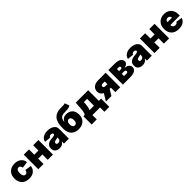

<svg xmlns="http://www.w3.org/2000/svg" viewBox="562 -2836 5090 5090"><g transform="rotate(-45 3107.0 -290.5)"><path d="M312.5 9.8Q223.6 9.8 160.4 -25.6Q97.2 -61 63.7 -124.3Q30.3 -187.5 30.3 -271.5Q30.3 -355.5 63.7 -418.7Q97.2 -481.9 160.4 -517.3Q223.6 -552.7 312.5 -552.7Q425.3 -552.7 494.9 -496.3Q564.5 -439.9 573.7 -345.2L393.6 -318.4Q379.4 -406.2 315.4 -406.2Q276.9 -406.2 253.7 -373Q230.5 -339.8 230.5 -272.5Q230.5 -205.6 253.7 -171.1Q276.9 -136.7 315.4 -136.7Q380.9 -136.7 393.6 -227.5L573.7 -201.2Q564 -104 495.1 -47.1Q426.3 9.8 312.5 9.8Z M849.1 -545.9V-347.2H1006.3V-545.9H1202.6V0H1006.3V-200.7H849.1V0H652.8V-545.9Z M1454.6 8.8Q1376 8.8 1326.4 -30.3Q1276.9 -69.3 1276.9 -150.4Q1276.9 -210.4 1303.5 -247.1Q1330.1 -283.7 1375.5 -302Q1420.9 -320.3 1477.1 -324.2Q1545.4 -329.1 1574.2 -338.6Q1603 -348.1 1603 -372.1V-374Q1603 -395 1586.4 -406.5Q1569.8 -418 1541.5 -418Q1513.7 -418 1493.9 -406Q1474.1 -394 1469.2 -369.1L1292.5 -386.7Q1300.3 -432.6 1330.6 -470.2Q1360.8 -507.8 1414.3 -530.3Q1467.8 -552.7 1544.4 -552.7Q1622.1 -552.7 1679.4 -529.1Q1736.8 -505.4 1768.1 -464.8Q1799.3 -424.3 1799.3 -374V0H1615.7V-77.1H1611.8Q1586.9 -31.2 1547.4 -11.2Q1507.8 8.8 1454.6 8.8ZM1518.1 -115.2Q1551.3 -115.2 1578.1 -135.7Q1605 -156.2 1605 -193.4V-238.3Q1574.7 -226.6 1526.9 -218.8Q1492.7 -213.4 1477.1 -198.2Q1461.4 -183.1 1461.4 -162.1Q1461.4 -139.2 1477.3 -127.2Q1493.2 -115.2 1518.1 -115.2Z M2382.3 -743.2 2431.2 -612.3Q2409.2 -596.7 2384.3 -587.9Q2359.4 -579.1 2322 -575.7Q2284.7 -572.3 2225.1 -572.3Q2157.7 -572.3 2116.5 -556.6Q2075.2 -541 2054.2 -503.9Q2033.2 -466.8 2025.9 -402.3H2030.8Q2052.7 -451.2 2094.5 -480.5Q2136.2 -509.8 2207.5 -509.8Q2281.2 -509.8 2334.5 -478.8Q2387.7 -447.8 2416.3 -391.6Q2444.8 -335.4 2444.8 -259.8Q2444.8 -178.2 2411.1 -117.4Q2377.4 -56.6 2314.5 -23.4Q2251.5 9.8 2162.6 9.8Q2029.3 9.8 1954.3 -68.1Q1879.4 -146 1879.4 -293V-328.1Q1879.9 -535.6 1966.3 -631.6Q2052.7 -727.5 2218.3 -727.5Q2225.6 -727.5 2232.4 -727.5Q2239.3 -727.5 2245.6 -727.5Q2292.5 -727.1 2327.4 -729Q2362.3 -731 2382.3 -743.2ZM2163.6 -134.8Q2201.2 -134.8 2222.9 -165.5Q2244.6 -196.3 2244.6 -251Q2244.6 -307.6 2222.9 -338.4Q2201.2 -369.1 2163.6 -369.1Q2124.5 -369.1 2102.5 -338.4Q2080.6 -307.6 2080.6 -251Q2080.6 -196.3 2102.5 -165.5Q2124.5 -134.8 2163.6 -134.8Z M2491.7 162.1V-147.5H2531.7Q2550.3 -154.8 2561.3 -182.6Q2572.3 -210.4 2578.1 -248.3Q2584 -286.1 2586.7 -324.7Q2589.4 -363.3 2591.3 -391.6L2603 -545.9H3068.8V-147.5H3153.8V162.1H2969.2V0H2682.1V162.1ZM2719.2 -147.5H2887.2V-403.3H2765.1V-391.6Q2760.7 -303.2 2750.7 -244.6Q2740.7 -186 2719.2 -147.5Z M3725.1 0H3542.5V-168.9H3497.1L3396 0H3187L3308.6 -197.3Q3260.7 -220.2 3234.6 -259.5Q3208.5 -298.8 3208.5 -351.6Q3208.5 -440.9 3272 -493.4Q3335.4 -545.9 3443.8 -545.9H3725.1ZM3542.5 -298.8V-399.4H3473.1Q3401.9 -399.4 3401.9 -348.6Q3401.9 -298.8 3476.1 -298.8Z M3824.7 0V-545.9H4063Q4172.9 -545.9 4236.1 -508.3Q4299.3 -470.7 4299.3 -396.5Q4299.3 -356 4263.9 -324.7Q4228.5 -293.5 4161.6 -282.2Q4223.1 -279.8 4261.7 -260Q4300.3 -240.2 4318.4 -210.9Q4336.4 -181.6 4336.4 -150.4Q4336.4 -76.2 4275.9 -38.1Q4215.3 0 4100.1 0ZM4006.3 -137.7H4100.1Q4124 -137.7 4137.5 -149.2Q4150.9 -160.6 4150.9 -180.7Q4150.9 -200.7 4137.5 -212.6Q4124 -224.6 4100.1 -224.6H4006.3ZM4006.3 -324.2H4068.8Q4091.8 -324.2 4104.7 -334.7Q4117.7 -345.2 4117.7 -363.3Q4117.7 -382.3 4103 -392.8Q4088.4 -403.3 4063 -403.3H4006.3Z M4564 8.8Q4485.4 8.8 4435.8 -30.3Q4386.2 -69.3 4386.2 -150.4Q4386.2 -210.4 4412.8 -247.1Q4439.5 -283.7 4484.9 -302Q4530.3 -320.3 4586.4 -324.2Q4654.8 -329.1 4683.6 -338.6Q4712.4 -348.1 4712.4 -372.1V-374Q4712.4 -395 4695.8 -406.5Q4679.2 -418 4650.9 -418Q4623 -418 4603.3 -406Q4583.5 -394 4578.6 -369.1L4401.9 -386.7Q4409.7 -432.6 4439.9 -470.2Q4470.2 -507.8 4523.7 -530.3Q4577.1 -552.7 4653.8 -552.7Q4731.4 -552.7 4788.8 -529.1Q4846.2 -505.4 4877.4 -464.8Q4908.7 -424.3 4908.7 -374V0H4725.1V-77.1H4721.2Q4696.3 -31.2 4656.7 -11.2Q4617.2 8.8 4564 8.8ZM4627.4 -115.2Q4660.6 -115.2 4687.5 -135.7Q4714.4 -156.2 4714.4 -193.4V-238.3Q4684.1 -226.6 4636.2 -218.8Q4602.1 -213.4 4586.4 -198.2Q4570.8 -183.1 4570.8 -162.1Q4570.8 -139.2 4586.7 -127.2Q4602.5 -115.2 4627.4 -115.2Z M5204.6 -545.9V-347.2H5361.8V-545.9H5558.1V0H5361.8V-200.7H5204.6V0H5008.3V-545.9Z M5919.4 9.8Q5788.1 9.8 5713.1 -64.7Q5638.2 -139.2 5638.2 -271.5Q5638.2 -356 5672.1 -419.2Q5706.1 -482.4 5768.1 -517.6Q5830.1 -552.7 5914.6 -552.7Q5997.1 -552.7 6058.1 -518.8Q6119.1 -484.9 6152.6 -422.1Q6186 -359.4 6186 -272.5V-227.5H5830.6Q5832.5 -176.8 5857.7 -152.3Q5882.8 -127.9 5923.3 -127.9Q5953.6 -127.9 5975.1 -140.4Q5996.6 -152.8 6005.4 -175.3L6178.2 -149.9Q6157.2 -76.2 6090.6 -33.2Q6023.9 9.8 5919.4 9.8ZM5832 -335H6001Q5991.7 -415 5916.5 -415Q5841.3 -415 5832 -335Z"/></g></svg>

Font: Inter Black
Style: Regular
Weight: 900
Designer: Rasmus Andersson
Foundry: rsms
Version: Version 4.000;git-a52131595